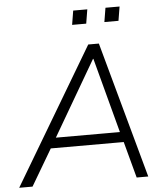

<svg xmlns="http://www.w3.org/2000/svg" viewBox="-70 -938 851 990"><g transform="rotate(-5 355.5 -443.0)"><path d="M-11 0 408 -705H463L657 0H597L543 -201L570 -188H139L176 -200L58 0ZM426 -629 194 -231 171 -241H556L534 -231L428 -629ZM501 -813 513 -886H586L574 -813ZM334 -813 346 -886H419L407 -813Z"/></g></svg>

Font: Nunito Sans 12pt ExtraLight 12pt Light
Style: Italic
Weight: 300
Italic angle: -9°
Version: Version 3.101;gftools[0.9.27]